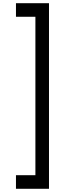

<svg xmlns="http://www.w3.org/2000/svg" viewBox="-20 -948 470 1193"><path d="M284.4 -928.1H79.2V-843.8H200V140.6H79.2V225H284.4Z"/></svg>

Font: Manrope3 Medium
Style: Regular
Weight: 500
Width: 4
Designer: Mikhail Sharanda
Foundry: Mikhail Sharanda
Version: Version 3.000;PS 003.000;hotconv 1.0.88;makeotf.lib2.5.64775